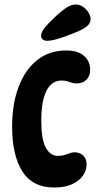

<svg xmlns="http://www.w3.org/2000/svg" viewBox="-20 -825 427 856"><path d="M222 11Q125 11 79.5 -61Q34 -133 34 -261Q34 -360 62.5 -436.5Q91 -513 145 -556.5Q199 -600 275 -600Q327 -600 354.5 -576Q382 -552 382 -514Q382 -486 365.5 -469.5Q349 -453 321 -453Q309 -453 299 -456.5Q289 -460 278.5 -463Q268 -466 255 -466Q210 -466 187 -420Q164 -374 164 -287Q164 -204 184 -167Q204 -130 238 -130Q255 -130 267.5 -134Q280 -138 290.5 -142Q301 -146 312 -146Q335 -146 350.5 -132Q366 -118 366 -91Q366 -66 350 -42.5Q334 -19 302 -4Q270 11 222 11ZM163 -665Q163 -681 179 -701Q195 -721 222 -746Q252 -775 275 -790Q298 -805 316 -805Q336 -805 351 -794Q366 -783 375 -768Q384 -753 384 -740Q384 -721 367 -707.5Q350 -694 321 -682Q297 -672 272 -663Q247 -654 226 -648.5Q205 -643 191 -643Q178 -643 170.5 -649.5Q163 -656 163 -665Z"/></svg>

Font: DynaPuff Condensed
Style: Regular
Weight: 400
Width: 3
Designer: Toshi Omagari, Jennifer Daniel
Foundry: Google Fonts
Version: Version 2.000